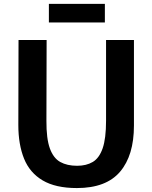

<svg xmlns="http://www.w3.org/2000/svg" viewBox="-20 -946 772 974"><path d="M370 8Q262 8 196.5 -30.8Q131 -69.5 102 -141.2Q73 -213 73 -311.5L74 -743H216.5L215.5 -333.5Q215 -242.5 233 -193Q251 -143.5 285.8 -124.2Q320.5 -105 371 -105Q418 -105 450.8 -124.5Q483.5 -144 500.8 -193.8Q518 -243.5 518 -333.5V-743H659.5V-309Q659.5 -157.5 589 -74.8Q518.5 8 370 8ZM228 -832V-926.5H512V-832Z"/></svg>

Font: Merriweather Sans SemiBold
Style: Regular
Weight: 600
Designer: Eben Sorkin
Foundry: Eben Sorkin
Version: Version 2.001